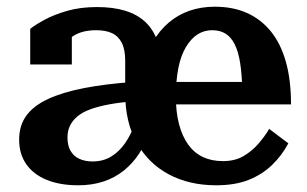

<svg xmlns="http://www.w3.org/2000/svg" viewBox="-20 -542 916 572"><path d="M379 -298 377 -240Q337 -237 305 -231Q273 -225 249.5 -216.5Q226 -208 211 -195.5Q196 -183 188.5 -167.5Q181 -152 181 -132Q181 -109 190 -93Q199 -77 216 -69Q233 -61 256 -61Q287 -61 311 -75.5Q335 -90 353 -116Q371 -142 382 -175L424 -146Q412 -111 393.5 -83Q375 -55 349 -34Q323 -13 289 -1.5Q255 10 213 10Q159 10 119.5 -6Q80 -22 58.5 -52.5Q37 -83 37 -126Q37 -168 58.5 -197.5Q80 -227 123 -247Q166 -267 230 -279.5Q294 -292 379 -298ZM269 -521Q317 -521 353 -510Q389 -499 413 -476.5Q437 -454 449 -419.5Q461 -385 461 -337L353 -269V-361Q353 -395 342.5 -415Q332 -435 313 -443.5Q294 -452 267 -452Q225 -452 198.5 -435Q172 -418 158 -394Q151 -404 151 -414Q151 -424 156 -432.5Q161 -441 171 -447Q181 -453 194 -456V-350H70V-456Q85 -468 112.5 -483Q140 -498 179.5 -509.5Q219 -521 269 -521ZM644 -62Q680 -62 705.5 -77Q731 -92 750 -114Q769 -136 782 -158L839 -115Q820 -79 790.5 -50.5Q761 -22 720.5 -6Q680 10 624 10Q544 10 483 -22.5Q422 -55 387.5 -116.5Q353 -178 353 -264Q353 -275 358.5 -285Q364 -295 372 -305Q380 -315 389 -323.5Q398 -332 404 -341Q416 -384 435.5 -417.5Q455 -451 482.5 -474.5Q510 -498 544.5 -510Q579 -522 620 -522Q674 -522 715.5 -503.5Q757 -485 786.5 -449Q816 -413 831.5 -358.5Q847 -304 847 -231H435L434 -298H729L702 -268Q701 -319 695.5 -354Q690 -389 679 -410.5Q668 -432 651.5 -442Q635 -452 612 -452Q588 -452 568.5 -439.5Q549 -427 534 -402Q519 -377 511.5 -340Q504 -303 504 -253Q504 -207 513.5 -171.5Q523 -136 540.5 -111.5Q558 -87 584 -74.5Q610 -62 644 -62Z"/></svg>

Font: Roboto Serif 28pt SemiBold
Style: Regular
Weight: 600
Designer: Greg Gazdowicz
Foundry: Commercial Type
Version: Version 1.008